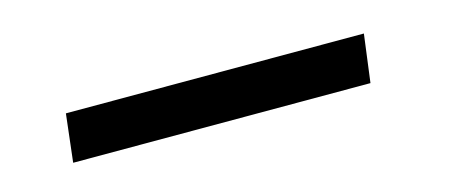

<svg xmlns="http://www.w3.org/2000/svg" viewBox="-23 -35 631 267"><g transform="rotate(-15 292.0 98.5)"><path d="M70 64 62 133H490L499 64Z"/></g></svg>

Font: Falling Sky
Style: CondObl
Weight: 400
Designer: Paul D. Hunt
Foundry: Adobe Systems Incorporated
Version: Version 1.02